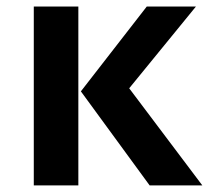

<svg xmlns="http://www.w3.org/2000/svg" viewBox="-20 -563 655 583"><path d="M574.9 -543.1 372.3 -294.9 594.4 0H434.4L225.6 -285.6L425.6 -543.1ZM217.9 -543.1V0H82.6V-543.1Z"/></svg>

Font: Fira Code SemiBold
Style: Regular
Weight: 600
Designer: Carrois Corporate, Edenspiekermann AG, Nikita Prokopov
Foundry: Carrois Corporate, Edenspiekermann AG, Nikita Prokopov
Version: Version 6.002